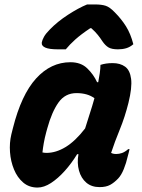

<svg xmlns="http://www.w3.org/2000/svg" viewBox="-20 -832 640 864"><path d="M297 -552Q344 -552 372.5 -524.5Q401 -497 417 -462H422Q426 -482 429 -503Q432 -524 432 -540Q456 -548 487 -548Q521 -548 543 -532Q565 -516 570 -477Q575 -438 558 -369Q542 -305 519 -249Q496 -193 480 -144Q489 -139 503 -139Q516 -139 529 -143.5Q542 -148 557 -161H563Q562 -154 559.5 -146Q557 -138 555 -129Q548 -98 537 -71Q526 -44 512 -29Q494 -10 475.5 0Q457 10 428 10Q392 10 368.5 -10Q345 -30 335.5 -64Q326 -98 333 -138H327Q302 -97 271.5 -63Q241 -29 209.5 -8.5Q178 12 149 12Q111 12 84.5 -10.5Q58 -33 43 -69.5Q28 -106 25 -147.5Q22 -189 31 -227L38 -255Q76 -406 142.5 -479Q209 -552 297 -552ZM171 -146Q176 -145 180.5 -144.5Q185 -144 189 -144Q232 -144 275.5 -170.5Q319 -197 363 -254Q373 -287 384 -320.5Q395 -354 405 -390Q374 -413 324 -413Q273 -413 243 -370.5Q213 -328 193 -255L188 -237Q181 -211 177 -188Q173 -165 171 -146ZM372 -812H408Q437 -812 455.5 -806Q474 -800 496 -777Q526 -747 547 -713.5Q568 -680 580 -633Q565 -620 548 -615Q531 -610 511 -610Q483 -610 468.5 -618.5Q454 -627 441 -646Q432 -660 420.5 -674.5Q409 -689 391 -705H386Q344 -677 318.5 -654Q293 -631 276 -610H240Q164 -610 168 -641Q170 -652 178 -666.5Q186 -681 205 -700Q239 -735 286 -765.5Q333 -796 372 -812Z"/></svg>

Font: Recursive Mn Csl St XBd
Style: Italic
Weight: 800
Italic angle: -15°
Monospace: yes
Version: Version 1.079;hotconv 1.0.112;makeotfexe 2.5.65598; ttfautoh